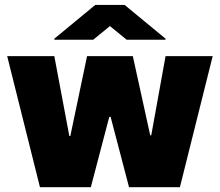

<svg xmlns="http://www.w3.org/2000/svg" viewBox="-20 -779 915 799"><path d="M146.3 0 9.9 -545.5H206L268.5 -213.1H272.7L342.3 -545.5H532.7L605.1 -215.9H609.4L669 -545.5H865.1L728.7 0H517L440.3 -292.6H434.7L358 0ZM367.9 -613.6 437.5 -670.5 507.1 -613.6H669V-617.9L498.6 -758.5H376.4L206 -617.9V-613.6Z"/></svg>

Font: Inter UI Black
Style: Regular
Weight: 900
Designer: Rasmus Andersson
Foundry: rsms
Version: 3.2;8d6f07862